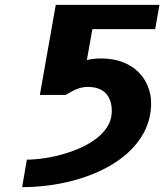

<svg xmlns="http://www.w3.org/2000/svg" viewBox="-20 -770 690 790"><path d="M337.5 -523Q350 -526 364.5 -527.8Q379 -529.5 396.5 -529.5Q445.5 -529.5 485.8 -514Q526 -498.5 553.2 -470Q580.5 -441.5 593.2 -401.5Q606 -361.5 600 -313Q593.5 -262 569 -219Q544.5 -176 506.2 -141.2Q468 -106.5 418 -80Q368 -53.5 311.5 -35.8Q255 -18 193.5 -9Q132 0 71 0L90.5 -113Q128.5 -113.5 168.8 -120Q209 -126.5 247.2 -138Q285.5 -149.5 319.8 -165.8Q354 -182 380 -202.8Q406 -223.5 421.8 -248.8Q437.5 -274 439.5 -303Q441 -324.5 437 -343Q433 -361.5 423.5 -375.8Q414 -390 398.8 -399Q383.5 -408 362.5 -411Q343.5 -413.5 328.5 -411.8Q313.5 -410 300.5 -405.2Q287.5 -400.5 275.5 -393.8Q263.5 -387 250 -379.5H144L209.5 -750H636L618.5 -650H360Z"/></svg>

Font: B612
Style: Bold Italic
Weight: 700
Italic angle: -10°
Designer: Nicolas Chauveau, Thomas Paillot, Jonathan Favre-Lamarine, Jean-Luc Vinot
Foundry: AIRBUS
Version: Version 1.008